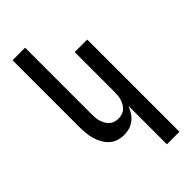

<svg xmlns="http://www.w3.org/2000/svg" viewBox="-291 -801 1082 1082"><g transform="rotate(-45 250.0 -260.0)"><path d="M340 215V-92Q332 -71 320 -52Q308 -33 290.5 -19Q273 -5 251.5 1.5Q230 8 208 8Q184 8 160.5 0.5Q137 -7 119.5 -23Q102 -39 90 -60.5Q78 -82 71.5 -105Q65 -128 62.5 -152Q60 -176 60 -200V-735H160V-200Q160 -186 161.5 -172Q163 -158 167.5 -144.5Q172 -131 179.5 -118.5Q187 -106 197.5 -97Q208 -88 222 -84Q236 -80 250 -80Q264 -80 278 -84Q292 -88 302.5 -97Q313 -106 320.5 -118.5Q328 -131 332.5 -144.5Q337 -158 338.5 -172Q340 -186 340 -200V-520H440V215Z"/></g></svg>

Font: Iosevka Term Curly Semibold
Style: Regular
Weight: 600
Designer: Belleve Invis
Foundry: Belleve Invis
Version: Version 32.3.0